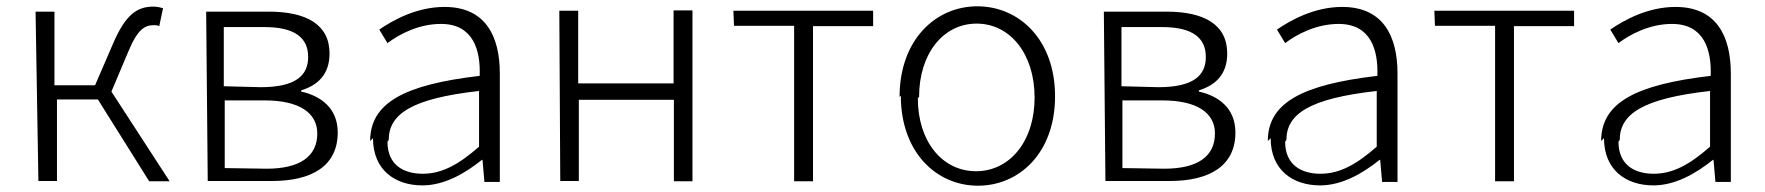

<svg xmlns="http://www.w3.org/2000/svg" viewBox="-20 -565 5609 610"><path d="M102 10H161V-249H291L454 11H519L334 -274L388 -402C418 -474 441 -485 469 -485C477 -485 479 -485 486 -482L498 -539C491 -541 479 -544 468 -544C418 -544 380 -522 339 -426L282 -294H153V-528H93Z M640 10H845C971 10 1053 -38 1053 -144C1053 -224 996 -261 937 -274V-278C989 -294 1027 -328 1027 -395C1027 -488 952 -528 834 -528H635ZM694 -31V-246H821C930 -246 988 -207 988 -141C988 -68 933 -29 827 -29ZM691 -291V-479H820C918 -479 959 -444 959 -384C959 -324 918 -288 808 -288Z M1165 -126C1165 -25 1235 24 1322 24C1391 24 1456 -13 1511 -57H1513L1519 13H1568V-331C1568 -451 1522 -543 1392 -543C1303 -543 1227 -500 1185 -471L1211 -428C1248 -456 1310 -489 1381 -489C1484 -489 1507 -405 1504 -324C1264 -296 1156 -238 1156 -117ZM1215 -120C1215 -203 1288 -252 1502 -276V-99C1437 -42 1384 -13 1323 -13C1262 -13 1211 -41 1211 -115Z M1760 10H1819V-248H2121V11H2180V-532H2120V-300H1817V-531H1757Z M2312 -483H2503V11H2563V-482H2754V-531H2310Z M2842 -261C2842 -80 2956 25 3087 25C3218 25 3332 -79 3332 -259C3332 -440 3217 -545 3085 -545C2953 -545 2838 -439 2838 -257ZM2900 -257C2900 -395 2977 -490 3083 -490C3189 -490 3267 -394 3267 -255C3267 -116 3188 -21 3081 -21C2974 -21 2896 -115 2896 -253Z M3492 10H3697C3823 10 3905 -38 3905 -144C3905 -224 3848 -261 3789 -274V-278C3841 -294 3879 -328 3879 -395C3879 -488 3804 -528 3686 -528H3487ZM3546 -31V-246H3673C3782 -246 3840 -207 3840 -141C3840 -68 3785 -29 3679 -29ZM3543 -291V-479H3672C3770 -479 3811 -444 3811 -384C3811 -324 3770 -288 3660 -288Z M4017 -126C4017 -25 4087 24 4174 24C4243 24 4308 -13 4363 -57H4365L4371 13H4420V-331C4420 -451 4374 -543 4244 -543C4155 -543 4079 -500 4037 -471L4063 -428C4100 -456 4162 -489 4233 -489C4336 -489 4359 -405 4356 -324C4116 -296 4008 -238 4008 -117ZM4067 -120C4067 -203 4140 -252 4354 -276V-99C4289 -42 4236 -13 4175 -13C4114 -13 4063 -41 4063 -115Z M4539 -483H4730V11H4790V-482H4981V-531H4537Z M5076 -126C5076 -25 5146 24 5233 24C5302 24 5367 -13 5422 -57H5424L5430 13H5479V-331C5479 -451 5433 -543 5303 -543C5214 -543 5138 -500 5096 -471L5122 -428C5159 -456 5221 -489 5292 -489C5395 -489 5418 -405 5415 -324C5175 -296 5067 -238 5067 -117ZM5126 -120C5126 -203 5199 -252 5413 -276V-99C5348 -42 5295 -13 5234 -13C5173 -13 5122 -41 5122 -115Z"/></svg>

Font: GenEiGothic-pro-Light
Style: Regular
Weight: 300
Designer: Ryoko NISHIZUKA (kana & ideographs); Paul D. Hunt (Latin, Greek & Cyrillic); Wenlong ZHANG (bopomofo); Sandoll Communica
Foundry: Adobe Systems Incorporated; o_tamon
Version: Version 1.000.140830